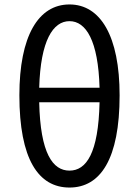

<svg xmlns="http://www.w3.org/2000/svg" viewBox="-20 -829 623 862"><path d="M292 13C431 13 517 -115 517 -401C517 -667 431 -809 292 -809C152 -809 67 -667 67 -401C67 -115 152 13 292 13ZM292 -63C217 -63 161 -140 156 -370H427C422 -140 367 -63 292 -63ZM156 -435C162 -647 218 -734 292 -734C366 -734 421 -647 427 -435Z"/></svg>

Font: Noto Sans Mono CJK SC
Style: Regular
Weight: 400
Designer: Ryoko NISHIZUKA 西塚涼子 (kana, bopomofo & ideographs); Paul D. Hunt (Latin, Greek & Cyrillic); Sandoll Communications 산돌커뮤니
Foundry: Adobe
Version: Version 2.004;hotconv 1.0.118;makeotfexe 2.5.65603